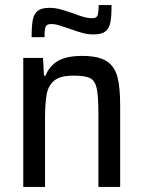

<svg xmlns="http://www.w3.org/2000/svg" viewBox="-20 -739 567 759"><path d="M72 -510H150L154 -440H160Q175 -478 209 -498Q243 -518 305 -518Q369 -518 401 -497.5Q433 -477 444 -436Q455 -395 455 -322V0H369V-289Q369 -361 362 -391Q355 -421 335.5 -430.5Q316 -440 269 -440Q218 -440 194.5 -420.5Q171 -401 164.5 -366Q158 -331 158 -265V0H72ZM175 -708Q198 -708 219.5 -702Q241 -696 273 -685Q278 -683 293.5 -677.5Q309 -672 321 -669.5Q333 -667 344 -667Q361 -667 365.5 -677.5Q370 -688 370 -719H421Q421 -675 416.5 -651Q412 -627 397 -615Q382 -603 351 -603Q328 -603 308.5 -608Q289 -613 253 -626Q227 -635 212 -639.5Q197 -644 182 -644Q165 -644 160.5 -633.5Q156 -623 156 -592H105Q105 -636 109.5 -660Q114 -684 129 -696Q144 -708 175 -708Z"/></svg>

Font: Saira Semi Condensed
Style: Regular
Weight: 400
Width: 4
Designer: Hector Gatti with collaboration of the Omnibus-Type team
Foundry: Omnibus-Type
Version: Version 1.001; ttfautohint (v1.8)